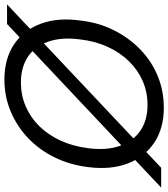

<svg xmlns="http://www.w3.org/2000/svg" viewBox="14 -786 764 872"><g transform="rotate(-90 396.0 -350.0)"><path d="M-20 0 723 -700H812L70 0ZM343 12Q249 12 184 -31.5Q119 -75 89.5 -152Q60 -229 73 -331Q83 -414 117 -483.5Q151 -553 204.5 -604Q258 -655 326 -683.5Q394 -712 470 -712Q565 -712 630 -668.5Q695 -625 724 -547.5Q753 -470 739 -369Q730 -286 695.5 -216.5Q661 -147 608 -95.5Q555 -44 487.5 -16Q420 12 343 12ZM355 -62Q413 -62 463 -83.5Q513 -105 553 -145.5Q593 -186 619 -242.5Q645 -299 653 -368Q664 -452 643 -512.5Q622 -573 574.5 -605Q527 -637 457 -637Q400 -637 349.5 -615.5Q299 -594 259.5 -554Q220 -514 194 -458Q168 -402 159 -332Q148 -248 169.5 -187.5Q191 -127 238.5 -94.5Q286 -62 355 -62Z"/></g></svg>

Font: DM Sans 11pt
Style: Italic
Weight: 400
Italic angle: -10°
Version: Version 4.004;gftools[0.9.30]